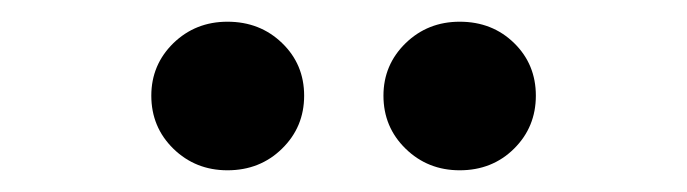

<svg xmlns="http://www.w3.org/2000/svg" viewBox="-20 -764 630 176"><path d="M401.4 -607.9Q372.1 -607.9 351.8 -627.7Q331.5 -647.5 331.5 -676.3Q331.5 -704.6 351.8 -724.4Q372.1 -744.1 401.4 -744.1Q431.2 -744.1 451.2 -724.6Q471.2 -705.1 471.2 -676.3Q471.2 -647.5 451.2 -627.7Q431.2 -607.9 401.4 -607.9ZM188.5 -607.9Q159.2 -607.9 138.9 -627.7Q118.7 -647.5 118.7 -676.3Q118.7 -704.6 138.9 -724.4Q159.2 -744.1 188.5 -744.1Q218.3 -744.1 238.5 -724.6Q258.8 -705.1 258.8 -676.3Q258.8 -647.5 238.5 -627.7Q218.3 -607.9 188.5 -607.9Z"/></svg>

Font: Inter 24pt SemiBold
Style: Regular
Weight: 600
Designer: Rasmus Andersson
Foundry: rsms
Version: Version 4.001;git-66647c0bb